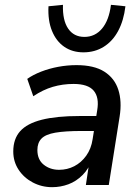

<svg xmlns="http://www.w3.org/2000/svg" viewBox="-20 -767 577 796"><path d="M196 9Q153 9 116 -10.5Q79 -30 57 -63.5Q35 -97 35 -139Q35 -191 63.5 -223Q92 -255 153 -270.5Q214 -286 310 -286H390L381 -224H319Q250 -224 209.5 -217Q169 -210 152 -192.5Q135 -175 135 -145Q135 -105 161.5 -84Q188 -63 225 -63Q259 -63 288 -78Q317 -93 337.5 -121.5Q358 -150 364 -190L383 -310Q392 -363 368.5 -391Q345 -419 285 -419Q240 -419 199 -407Q158 -395 118 -368L93 -440Q117 -457 150.5 -470Q184 -483 221.5 -490Q259 -497 297 -497Q370 -497 412.5 -470Q455 -443 470.5 -395Q486 -347 476 -284L431 0H336L352 -107H362Q349 -68 322.5 -41.5Q296 -15 263.5 -3Q231 9 196 9ZM326 -550Q280 -550 246.5 -573Q213 -596 195.5 -639Q178 -682 181 -741L241 -747Q239 -683 262.5 -648.5Q286 -614 330 -614Q374 -614 403 -648.5Q432 -683 440 -747L500 -741Q493 -682 470 -639Q447 -596 410 -573Q373 -550 326 -550Z"/></svg>

Font: Nunito Sans 12pt ExtraLight 12pt SemiBold
Style: Italic
Weight: 600
Italic angle: -9°
Version: Version 3.101;gftools[0.9.27]